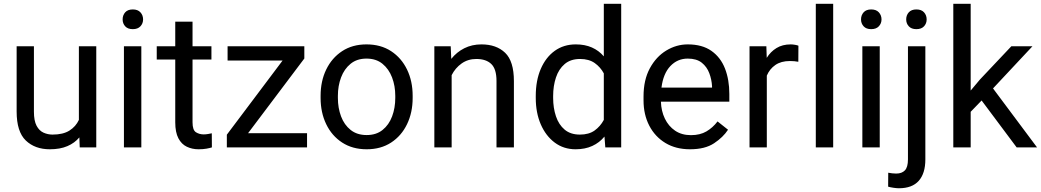

<svg xmlns="http://www.w3.org/2000/svg" viewBox="-20 -770 5438 1003"><path d="M396.5 0 394.5 -52.2Q370.1 -22.9 332 -6.6Q293.9 9.8 240.2 9.8Q162.6 9.8 114.7 -36.1Q66.9 -82 66.9 -187.5V-528.3H157.2V-186.5Q157.2 -139.2 171.1 -113Q185.1 -86.9 207.5 -76.9Q230 -66.9 254.4 -66.9Q309.6 -66.9 342.8 -87.9Q376 -108.9 392.1 -143.6V-528.3H482.9V0Z M620.6 -668.5Q620.6 -690.4 634 -705.6Q647.5 -720.7 673.8 -720.7Q699.7 -720.7 713.6 -705.6Q727.5 -690.4 727.5 -668.5Q727.5 -647.5 713.6 -632.6Q699.7 -617.7 673.8 -617.7Q647.5 -617.7 634 -632.6Q620.6 -647.5 620.6 -668.5ZM718.3 -528.3V0H627.4V-528.3Z M1084.5 -528.3V-459H985.8V-130.9Q985.8 -90.3 1003.7 -79.1Q1021.5 -67.9 1043.9 -67.9Q1055.2 -67.9 1067.6 -70.1Q1080.1 -72.3 1086.4 -73.7L1086.9 0Q1076.2 3.4 1058.8 6.6Q1041.5 9.8 1017.1 9.8Q983.9 9.8 956.1 -3.4Q928.2 -16.6 911.9 -47.6Q895.5 -78.6 895.5 -131.3V-459H798.8V-528.3H895.5V-656.7H985.8V-528.3Z M1584 -74.2V0H1165V-66.4L1456.1 -453.6H1168.9V-528.3H1569.8V-464.4L1275.9 -74.2Z M1654.8 -258.3V-269.5Q1654.8 -346.2 1684.1 -406.7Q1713.4 -467.3 1767.1 -502.7Q1820.8 -538.1 1894.5 -538.1Q1969.2 -538.1 2023.2 -502.7Q2077.1 -467.3 2106.4 -406.7Q2135.7 -346.2 2135.7 -269.5V-258.3Q2135.7 -182.1 2106.4 -121.3Q2077.1 -60.5 2023.4 -25.4Q1969.7 9.8 1895.5 9.8Q1821.3 9.8 1767.3 -25.4Q1713.4 -60.5 1684.1 -121.3Q1654.8 -182.1 1654.8 -258.3ZM1745.1 -269.5V-258.3Q1745.1 -206.1 1761.7 -161.9Q1778.3 -117.7 1811.8 -91.1Q1845.2 -64.5 1895.5 -64.5Q1945.3 -64.5 1978.5 -91.1Q2011.7 -117.7 2028.3 -161.9Q2044.9 -206.1 2044.9 -258.3V-269.5Q2044.9 -321.3 2028.1 -365.5Q2011.2 -409.7 1978 -436.8Q1944.8 -463.9 1894.5 -463.9Q1844.7 -463.9 1811.5 -436.8Q1778.3 -409.7 1761.7 -365.5Q1745.1 -321.3 1745.1 -269.5Z M2468.3 -461.9Q2424.8 -461.9 2391.6 -438.5Q2358.4 -415 2339.4 -377.4V0H2249V-528.3H2334.5L2337.4 -462.4Q2365.7 -498 2405.8 -518.1Q2445.8 -538.1 2495.1 -538.1Q2573.2 -538.1 2618.9 -494.1Q2664.6 -450.2 2664.6 -346.2V0H2573.7V-347.2Q2573.7 -409.2 2546.6 -435.5Q2519.5 -461.9 2468.3 -461.9Z M2778.8 -258.3V-268.6Q2778.8 -349.1 2804.9 -409.9Q2831.1 -470.7 2877.9 -504.4Q2924.8 -538.1 2987.8 -538.1Q3035.6 -538.1 3072 -522Q3108.4 -505.9 3134.3 -475.6V-750H3225.1V0H3142.1L3137.7 -56.6Q3111.8 -24.9 3074.2 -7.6Q3036.6 9.8 2986.8 9.8Q2924.8 9.8 2877.9 -25.1Q2831.1 -60.1 2804.9 -120.6Q2778.8 -181.2 2778.8 -258.3ZM2869.6 -268.6V-258.3Q2869.6 -206.1 2884.3 -162.4Q2898.9 -118.7 2929.7 -92.8Q2960.4 -66.9 3009.3 -66.9Q3056.6 -66.9 3086.4 -88.4Q3116.2 -109.9 3134.3 -143.6V-386.7Q3116.7 -419.4 3086.7 -440.7Q3056.6 -461.9 3010.3 -461.9Q2960.9 -461.9 2929.9 -435.5Q2898.9 -409.2 2884.3 -365.2Q2869.6 -321.3 2869.6 -268.6Z M3584.5 9.8Q3510.7 9.8 3456.3 -22.9Q3401.9 -55.7 3371.8 -113.5Q3341.8 -171.4 3341.8 -245.6V-266.1Q3341.8 -352.5 3374.8 -413.3Q3407.7 -474.1 3460.7 -506.1Q3513.7 -538.1 3572.8 -538.1Q3648.4 -538.1 3696.5 -504.2Q3744.6 -470.2 3767.3 -411.9Q3790 -353.5 3790 -279.3V-238.8H3432.6Q3434.1 -190.4 3453.1 -150.6Q3472.2 -110.8 3506.6 -87.4Q3541 -64 3589.4 -64Q3637.2 -64 3670.4 -83.5Q3703.6 -103 3728.5 -135.7L3783.2 -92.3Q3757.8 -53.2 3710.4 -21.7Q3663.1 9.8 3584.5 9.8ZM3572.8 -463.9Q3519 -463.9 3481.9 -424.8Q3444.8 -385.7 3435.5 -312.5H3699.7V-319.3Q3697.8 -354.5 3685.3 -387.7Q3672.9 -420.9 3646 -442.4Q3619.1 -463.9 3572.8 -463.9Z M4150.9 -531.2 4150.4 -447.3Q4130.4 -451.2 4106.4 -451.2Q4060.1 -451.2 4030.3 -430.4Q4000.5 -409.7 3985.8 -375V0H3895.5V-528.3H3983.4L3985.4 -467.8Q4005.4 -500 4036.4 -519Q4067.4 -538.1 4110.8 -538.1Q4120.6 -538.1 4133.3 -535.9Q4146 -533.7 4150.9 -531.2Z M4332.5 -750V0H4241.7V-750Z M4478 -668.5Q4478 -690.4 4491.5 -705.6Q4504.9 -720.7 4531.2 -720.7Q4557.1 -720.7 4571 -705.6Q4585 -690.4 4585 -668.5Q4585 -647.5 4571 -632.6Q4557.1 -617.7 4531.2 -617.7Q4504.9 -617.7 4491.5 -632.6Q4478 -647.5 4478 -668.5ZM4575.7 -528.3V0H4484.9V-528.3Z M4713.9 -668.5Q4713.9 -690.4 4727.5 -705.6Q4741.2 -720.7 4767.1 -720.7Q4793.5 -720.7 4807.1 -705.6Q4820.8 -690.4 4820.8 -668.5Q4820.8 -647.5 4807.1 -632.6Q4793.5 -617.7 4767.1 -617.7Q4741.2 -617.7 4727.5 -632.6Q4713.9 -647.5 4713.9 -668.5ZM4723.1 -528.3H4814V63Q4814 135.7 4779.5 174.6Q4745.1 213.4 4675.8 213.4Q4663.6 213.4 4647.2 210.9Q4630.9 208.5 4619.6 205.1L4620.1 132.3Q4629.4 134.3 4641.1 135.5Q4652.8 136.7 4661.6 136.7Q4691.4 136.7 4707.3 119.9Q4723.1 103 4723.1 63Z M5291 0 5107.9 -245.1 5050.8 -186V0H4960V-750H5050.8V-296.9L5099.1 -354.5L5263.2 -528.3H5373.5L5167.5 -308.1L5397.5 0Z"/></svg>

Font: Vazirmatn RD UI
Style: Regular
Weight: 400
Designer: Saber Rastikerdar
Foundry: Saber Rastikerdar
Version: Version 33.003